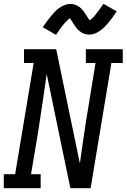

<svg xmlns="http://www.w3.org/2000/svg" viewBox="-30 -995 669 1015"><path d="M-10 0V-74H50L148 -662H97V-735H267L392 -132Q394 -141 395 -149Q396 -157 397 -165L413 -276Q419 -317 425.5 -358.5Q432 -400 439 -441L475 -662H424V-735H619V-662H559L449 0H342L217 -603Q215 -594 214 -586Q213 -578 212 -570L196 -459Q190 -418 183.5 -376.5Q177 -335 171 -294L134 -74H185V0ZM266 -811 196 -851Q208 -869 219 -883.5Q230 -898 240 -910Q250 -922 259.5 -932.5Q269 -943 282.5 -952.5Q296 -962 311 -968Q326 -974 341 -974Q347 -974 352 -973.5Q357 -973 362 -971.5Q367 -970 372 -968Q377 -966 381.5 -963.5Q386 -961 390 -958Q394 -955 397 -952Q400 -949 404 -944.5Q408 -940 411.5 -936Q415 -932 417.5 -928Q420 -924 422.5 -920Q425 -916 427.5 -912Q430 -908 433 -903.5Q436 -899 439 -894.5Q442 -890 444 -888Q448 -890 454 -895.5Q460 -901 463.5 -904.5Q467 -908 470.5 -912Q474 -916 478 -921.5Q482 -927 486.5 -932.5Q491 -938 496 -945Q501 -952 506 -959.5Q511 -967 517 -975L587 -935Q575 -917 564.5 -902.5Q554 -888 544 -876Q534 -864 524 -854Q514 -844 501 -834Q488 -824 472.5 -818Q457 -812 442 -812Q436 -812 429.5 -813Q423 -814 417.5 -815.5Q412 -817 406.5 -820Q401 -823 396 -826.5Q391 -830 387 -833.5Q383 -837 378.5 -842Q374 -847 370.5 -852Q367 -857 364 -861.5Q361 -866 358 -870.5Q355 -875 351.5 -881Q348 -887 344.5 -891.5Q341 -896 339 -899Q336 -896 329.5 -890.5Q323 -885 320 -881.5Q317 -878 313 -874Q309 -870 305 -865Q301 -860 296.5 -854Q292 -848 287 -841Q282 -834 277 -826.5Q272 -819 266 -811Z"/></svg>

Font: Iosevka Curly Slab ExObl
Style: Regular
Weight: 400
Width: 7
Italic angle: -9°
Monospace: yes
Designer: Belleve Invis
Foundry: Belleve Invis
Version: Version 11.1.0; ttfautohint (v1.8.3)